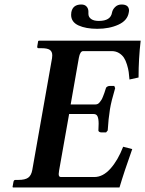

<svg xmlns="http://www.w3.org/2000/svg" viewBox="-20 -825 639 845"><path d="M37.1 0 35.2 -2 39.1 -23.9Q40.5 -33.2 47.9 -33.2H61Q90.3 -33.2 104 -43Q117.7 -52.7 122.1 -77.1L209 -568.8Q210 -577.6 210 -581.5Q210 -598.1 199.2 -605.5Q188.5 -612.8 164.1 -612.8H149.9Q142.6 -612.8 144 -621.1L147.9 -644L150.9 -646H599.1Q589.8 -567.4 589.8 -483.9L549.8 -475.1Q548.3 -493.7 546.4 -508.1Q544.4 -522.5 538.8 -540.8Q533.2 -559.1 525.4 -571Q517.6 -583 503.7 -591.6Q489.7 -600.1 471.2 -600.1H346.2Q332.5 -600.1 327.1 -570.8L291 -365.2H398.9Q404.8 -365.2 409.7 -367.4Q414.6 -369.6 418.9 -375.2Q423.3 -380.9 426.3 -385.3Q429.2 -389.6 433.3 -400.1Q437.5 -410.6 439.5 -416.5L445.8 -436Q445.8 -439.5 450.9 -443.1Q456.1 -446.8 462.9 -446.8H482.9L486.8 -437Q469.7 -379.9 463.9 -344.2Q457 -301.8 454.1 -251L446.8 -242.2H426.8Q419.9 -242.2 416 -245.4Q412.1 -248.5 413.1 -252Q414.1 -272.5 414.1 -280.3Q414.1 -301.8 409.4 -312.5Q404.8 -323.2 392.1 -323.2H284.2L240.2 -75.2Q238.3 -61.5 238.3 -59.1Q238.3 -45.9 248 -45.9H395Q433.1 -45.9 466.1 -82.8Q499 -119.6 522 -179.2L562 -168.9Q526.9 -70.8 505.9 0ZM546.9 -771Q541.5 -734.9 501.5 -716.6Q461.4 -698.2 408.2 -698.2Q357.9 -698.2 325.4 -713.1Q293 -728 293 -759.8Q293 -761.7 293.5 -765.4Q293.9 -769 293.9 -771Q300.3 -805.2 337.9 -805.2Q353 -805.2 361.1 -796.1Q369.1 -787.1 369.1 -773.9V-770V-764.2Q369.1 -750 380.9 -741.5Q392.6 -732.9 415 -732.9Q467.3 -732.9 473.1 -770Q475.6 -783.2 486.8 -794.2Q498 -805.2 515.1 -805.2Q547.9 -805.2 547.9 -777.8Q547.9 -773.9 546.9 -771Z"/></svg>

Font: Linux Libertine G
Style: Bold Italic
Weight: 700
Italic angle: -11.5°
Designer: Philipp H. Poll
Foundry: Philipp H. Poll
Version: Version 4.1.0